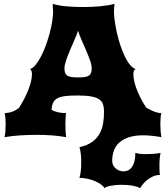

<svg xmlns="http://www.w3.org/2000/svg" viewBox="-20 -723 873 1012"><path d="M3.9 0Q6.8 -12.2 8.3 -30Q9.8 -47.9 9.8 -66.9Q9.8 -84.5 8.5 -99.9Q7.3 -115.2 4.9 -127Q29.8 -127.9 49.1 -136Q68.4 -144 79.6 -153.8Q91.3 -171.9 103.5 -194.3Q115.7 -216.8 125.7 -240.5Q135.7 -264.2 142.1 -287.8Q148.4 -311.5 148.4 -332Q148.4 -340.3 146 -348.6Q143.6 -356.9 137.7 -358.9Q152.3 -362.8 167 -380.4Q181.6 -397.9 195.3 -423.8Q209 -449.7 220.7 -481.4Q232.4 -513.2 241.2 -545.7Q250 -578.1 254.9 -608.9Q259.8 -639.6 259.8 -663.6Q259.8 -671.9 258.8 -679.7Q257.8 -687.5 257.8 -692.9Q257.8 -695.3 258.1 -697.3Q258.3 -699.2 258.3 -703.1Q269.5 -698.7 286.4 -695.6Q303.2 -692.4 324.2 -690.2Q345.2 -688 369.1 -687Q393.1 -686 418.9 -686Q441.4 -686 464.8 -687Q488.3 -688 510.3 -690.2Q532.2 -692.4 551.3 -695.6Q570.3 -698.7 583 -703.1V-701.2V-696.8Q583 -691.4 581.8 -683.3Q580.6 -675.3 580.6 -665.5Q580.6 -643.1 584.7 -612.8Q588.9 -582.5 596.2 -550Q603.5 -517.6 614 -485.6Q624.5 -453.6 637.2 -427Q649.9 -400.4 664.6 -382.1Q679.2 -363.8 695.3 -358.9Q688.5 -356.4 685.8 -349.4Q683.1 -342.3 683.1 -332Q683.1 -311.5 689.2 -287.8Q695.3 -264.2 705.3 -240.5Q715.3 -216.8 727.3 -194.8Q739.3 -172.9 751 -155.3Q758.3 -150.9 768.1 -146Q777.8 -141.1 788.3 -136.7Q798.8 -132.3 809.6 -129.6Q820.3 -127 830.1 -127Q827.6 -115.2 826.4 -99.9Q825.2 -84.5 825.2 -66.9Q825.2 -47.9 826.7 -30Q828.1 -12.2 831.1 0Q803.7 -4.9 780 -7.3Q756.3 -9.8 735.4 -9.8Q690.4 -9.8 659.4 0.5Q628.4 10.7 608.6 28.6Q588.9 46.4 580.1 71.3Q571.3 96.2 571.3 125.5Q571.3 137.2 576.2 147.2Q581.1 157.2 589.4 164.6Q597.7 171.9 608.4 176Q619.1 180.2 630.9 180.2Q642.6 180.2 653.8 175.5Q665 170.9 673.8 159.4Q682.6 147.9 688 129.4Q693.4 110.8 693.4 83Q715.3 89.4 748 89.4Q768.6 89.4 788.3 87.9Q808.1 86.4 826.7 83Q825.2 86.9 824 94.2Q822.8 101.6 822 110.6Q821.3 119.6 820.8 129.2Q820.3 138.7 820.3 146.5Q820.3 163.6 820.8 178Q821.3 192.4 823.2 199.2Q803.2 199.2 786.4 206.8Q769.5 214.4 756.1 225.1Q742.7 235.8 733.2 247.8Q723.6 259.8 718.8 268.6Q705.1 260.7 679.7 255.9Q654.3 251 614.7 251Q603.5 251 590.1 252.4Q576.7 253.9 564.5 256.1Q552.2 258.3 542.7 261.7Q533.2 265.1 529.8 268.6Q526.4 259.3 513.4 249.8Q500.5 240.2 482.2 232.4Q463.9 224.6 441.9 219.5Q419.9 214.4 398.4 214.4Q402.8 203.1 405.5 181.2Q408.2 159.2 408.2 131.3Q408.2 122.6 407.7 111.3Q407.2 100.1 406 89.1Q404.8 78.1 402.8 68.4Q400.9 58.6 398.4 52.7Q439 43.9 464.4 25.9Q489.7 7.8 503.9 -16.8Q518.1 -41.5 523.2 -71.3Q528.3 -101.1 528.3 -133.3Q528.3 -154.3 523.9 -170.4Q519.5 -186.5 505.4 -197.5Q491.2 -208.5 463.6 -214.1Q436 -219.7 390.1 -219.7Q351.1 -219.7 325.4 -216.8Q299.8 -213.9 283.9 -205.8Q268.1 -197.8 260.7 -183.1Q253.4 -168.5 251.5 -145Q258.3 -139.6 268.1 -136.2Q277.8 -132.8 288.6 -130.6Q299.3 -128.4 309.8 -127.7Q320.3 -127 328.6 -127Q327.6 -124 326.9 -117.7Q326.2 -111.3 325.7 -102.8Q325.2 -94.2 325 -84.5Q324.7 -74.7 324.7 -65.9Q324.7 -43.9 325.9 -26.1Q327.1 -8.3 328.6 0Q291.5 -6.8 253.4 -9.5Q215.3 -12.2 175.8 -12.2Q129.9 -12.2 86.7 -9.5Q43.5 -6.8 3.9 0ZM319.8 -362.8Q319.8 -348.6 323 -339.4Q326.2 -330.1 334.2 -324.7Q342.3 -319.3 356.2 -317.1Q370.1 -314.9 391.6 -314.9Q413.1 -314.9 427 -317.1Q440.9 -319.3 449 -324.7Q457 -330.1 460.2 -339.4Q463.4 -348.6 463.4 -362.8Q463.4 -379.9 454.6 -404.8Q445.8 -429.7 434.1 -457Q422.4 -484.4 410.2 -511.7Q397.9 -539.1 391.6 -561Q384.3 -539.1 372.1 -511.7Q359.9 -484.4 348.4 -457Q336.9 -429.7 328.4 -404.8Q319.8 -379.9 319.8 -362.8Z"/></svg>

Font: Arbutus
Style: Regular
Weight: 400
Designer: Karolina Lach
Foundry: Sorkin Type Co.
Version: Version 1.002